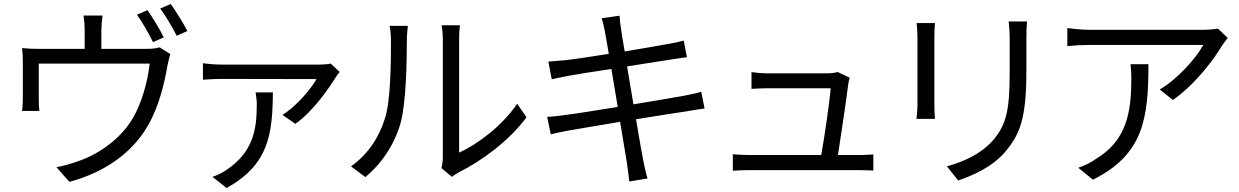

<svg xmlns="http://www.w3.org/2000/svg" viewBox="-20 -867 6233 966"><path d="M91 -309H178C176 -324 175 -350 175 -368V-547H733C724 -461 693 -340 638 -256C577 -161 468 -86 367 -54C335 -42 297 -32 264 -26L329 48C512 -1 649 -103 724 -235C780 -330 809 -455 822 -535C826 -554 832 -581 837 -595L783 -629C770 -625 752 -621 714 -621H490V-714C490 -735 492 -758 496 -789H400C405 -758 406 -735 406 -714V-621H184C149 -621 120 -622 91 -625C94 -603 95 -569 95 -548V-373C95 -353 93 -326 91 -309ZM669 -793C696 -756 730 -695 750 -655L804 -679C784 -720 747 -780 722 -816ZM786 -824C814 -787 847 -730 869 -687L923 -711C904 -748 865 -810 839 -847Z M1001 -466C1032 -468 1065 -470 1095 -470L1573 -469C1544 -420 1472 -332 1401 -289L1466 -244C1556 -306 1640 -431 1669 -478C1674 -486 1683 -498 1689 -505L1644 -547C1631 -544 1604 -542 1589 -542H1095C1065 -542 1029 -545 1001 -549ZM1049 23 1120 79C1331 -38 1351 -189 1353 -402H1266C1269 -382 1272 -362 1272 -343C1272 -212 1253 -102 1118 -11C1095 5 1071 15 1049 23Z M1746 -30 1818 24C1902 -45 1966 -143 1996 -250C2023 -350 2027 -554 2027 -665C2027 -695 2031 -725 2032 -737H1940C1944 -716 1947 -694 1947 -664C1947 -553 1946 -363 1917 -272C1887 -175 1831 -90 1746 -30ZM2201 -21 2254 23C2264 15 2273 8 2288 0C2404 -57 2543 -160 2629 -277L2582 -345C2505 -232 2382 -141 2290 -99V-666C2290 -704 2293 -732 2294 -740H2202C2203 -732 2208 -704 2208 -666V-77C2208 -57 2205 -37 2201 -21Z M2733 -279 2751 -191C2773 -197 2801 -203 2840 -210C2887 -218 2990 -236 3100 -254C3117 -153 3130 -70 3134 -48C3139 -18 3142 12 3146 46L3238 31C3229 3 3222 -32 3216 -61C3211 -84 3197 -167 3180 -267C3281 -283 3379 -299 3435 -307C3472 -313 3504 -319 3525 -321L3508 -405C3487 -399 3458 -392 3420 -385C3369 -376 3271 -359 3167 -342L3135 -533C3229 -548 3320 -562 3365 -569C3391 -573 3421 -578 3436 -579L3420 -663C3403 -658 3378 -652 3348 -647C3306 -639 3217 -624 3123 -608C3113 -666 3106 -708 3105 -719C3101 -741 3098 -769 3097 -788L3007 -775C3014 -754 3019 -731 3024 -706C3026 -693 3033 -652 3043 -596C2949 -581 2861 -568 2822 -564C2790 -561 2764 -559 2739 -557L2756 -468C2778 -473 2805 -479 2837 -485C2875 -492 2962 -506 3056 -520L3088 -329C2976 -311 2870 -294 2821 -288C2795 -284 2757 -280 2733 -279Z M3667 -8C3696 -10 3719 -11 3750 -11H4298C4319 -11 4356 -10 4374 -9V-90C4353 -88 4317 -87 4295 -87H4196C4210 -179 4240 -377 4248 -445C4249 -453 4252 -466 4255 -476L4194 -505C4185 -501 4160 -498 4144 -498H3840C3815 -498 3785 -501 3761 -504V-420C3786 -421 3812 -423 3841 -423H4159C4156 -366 4127 -171 4112 -87H3750C3720 -87 3691 -89 3667 -91Z M4591 -269H4684C4682 -287 4681 -320 4681 -345V-679C4681 -703 4682 -732 4684 -751H4592C4594 -732 4596 -697 4596 -679V-346C4596 -316 4593 -284 4591 -269ZM4744 -30 4801 41C4874 16 4974 -27 5039 -105C5111 -191 5144 -270 5144 -510V-672C5144 -706 5145 -734 5147 -759H5055C5057 -734 5060 -706 5060 -672V-514C5060 -325 5048 -244 4976 -161C4914 -91 4829 -54 4744 -30Z M5350 -635C5389 -639 5427 -641 5464 -641H6034C6001 -579 5907 -470 5815 -417L5881 -364C5995 -443 6090 -572 6130 -640C6137 -651 6150 -666 6157 -676L6108 -723C6093 -720 6057 -717 6038 -717H5464C5427 -717 5385 -721 5350 -726ZM5405 -23 5479 37C5734 -90 5758 -273 5758 -544H5668C5671 -518 5672 -496 5672 -472C5672 -305 5650 -162 5495 -68C5467 -48 5433 -32 5405 -23Z"/></svg>

Font: GenEiGothic-pro-Regular
Style: Regular
Weight: 400
Designer: Ryoko NISHIZUKA (kana & ideographs); Paul D. Hunt (Latin, Greek & Cyrillic); Wenlong ZHANG (bopomofo); Sandoll Communica
Foundry: Adobe Systems Incorporated; o_tamon
Version: Version 1.000.140830